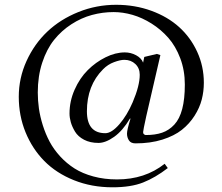

<svg xmlns="http://www.w3.org/2000/svg" viewBox="-20 -631 935 809"><path d="M568.8 -315.9Q568.8 -343.8 550.3 -361.3Q531.7 -378.9 503.9 -378.9Q486.8 -378.9 460.4 -369.1Q434.1 -359.4 414.1 -338.9Q346.2 -271 346.2 -162.1Q346.2 -69.8 423.8 -69.8Q450.2 -69.8 482.9 -107.4Q515.1 -144.5 539.1 -200.2Q568.8 -270 568.8 -315.9ZM594.2 -62Q634.3 -62 663.3 -72Q692.4 -82 714.6 -106Q736.8 -129.9 747.8 -171.9Q758.8 -213.9 758.8 -274.9Q758.8 -334.5 739.5 -385.5Q720.2 -436.5 689.2 -471.7Q658.2 -506.8 618.7 -531.7Q579.1 -556.6 538.3 -568.4Q497.6 -580.1 459 -580.1Q412.1 -580.1 367.2 -567.9Q322.3 -555.7 280.8 -528.8Q239.3 -502 208 -463.1Q176.8 -424.3 158 -367.2Q139.2 -310.1 139.2 -241.2Q139.2 -207.5 144 -173.6Q148.9 -139.6 160.4 -103Q171.9 -66.4 189.2 -33.9Q206.5 -1.5 233.6 28.1Q260.7 57.6 294.2 78.9Q327.6 100.1 373.5 112.5Q419.4 125 473.1 125Q590.8 125 673.8 59.1L687 77.1Q634.3 117.7 583 137.9Q531.7 158.2 454.1 158.2Q366.2 158.2 291.7 128.4Q217.3 98.6 166.7 47.4Q116.2 -3.9 87.6 -73.7Q59.1 -143.6 59.1 -223.1Q59.1 -302.2 91.8 -374Q124.5 -445.8 179.4 -497.8Q234.4 -549.8 310.3 -580.3Q386.2 -610.8 469.2 -610.8Q548.3 -610.8 617.4 -585.7Q686.5 -560.5 734.9 -516.8Q783.2 -473.1 811 -412.4Q838.9 -351.6 838.9 -282.2Q838.9 -246.1 830.1 -211.7Q821.3 -177.2 799.8 -143.3Q778.3 -109.4 746.3 -84Q714.4 -58.6 664.1 -42.7Q613.8 -26.9 550.8 -26.9Q531.2 -26.9 523.2 -39.6Q515.1 -52.2 515.1 -67.9Q515.1 -84 529.8 -130.9L527.8 -131.8Q497.1 -80.1 460.9 -54.4Q424.8 -28.8 395 -28.8Q359.9 -28.8 334.2 -42.2Q308.6 -55.7 296.1 -76.4Q283.7 -97.2 278.3 -116.2Q272.9 -135.3 272.9 -152.8Q272.9 -204.6 294.4 -253.2Q315.9 -301.8 349.6 -335.4Q383.3 -369.1 424.8 -389.6Q466.3 -410.2 505.9 -410.2Q531.2 -410.2 553.5 -398.2Q575.7 -386.2 583 -367.2L587.9 -391.1L641.1 -403.8L655.8 -398.9L596.2 -141.1Q583 -80.6 583 -74.2Q583 -67.9 587.2 -64.9Q591.3 -62 594.2 -62Z"/></svg>

Font: Linux Libertine G
Style: Regular
Weight: 400
Designer: Philipp H. Poll
Foundry: Philipp H. Poll
Version: Version 4.7.5